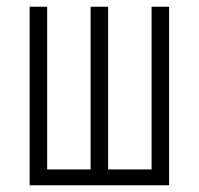

<svg xmlns="http://www.w3.org/2000/svg" viewBox="-20 -550 590 570"><path d="M68 0V-530H120V-47H249V-530H301V-47H430V-530H482V0Z"/></svg>

Font: Lode Dark Term
Style: Regular
Weight: 400
Monospace: yes
Designer: Belleve Invis
Foundry: Belleve Invis
Version: Version 29.2.0